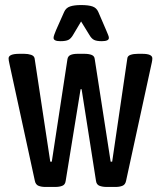

<svg xmlns="http://www.w3.org/2000/svg" viewBox="-20 -738 637 760"><path d="M159 2Q144 2 132.5 -2.5Q121 -7 118 -22L17 -487Q14 -500 14 -507Q14 -525 57 -525H76Q91 -525 103 -521Q115 -517 117 -507L179 -98H185L247 -504Q249 -516 259.5 -520.5Q270 -525 287 -525H314Q332 -525 343 -520.5Q354 -516 355 -504L418 -98H424L484 -507Q485 -517 497 -521Q509 -525 526 -525H543Q583 -525 583 -507Q583 -503 582.5 -499.5Q582 -496 581 -491L479 -22Q476 -7 464.5 -2.5Q453 2 438 2H402Q386 2 374 -2.5Q362 -7 360 -22L303 -385H299L240 -22Q238 -7 226.5 -2.5Q215 2 199 2ZM219 -575Q192 -575 192 -588Q192 -593 195 -601Q198 -609 202 -619L234 -691Q241 -707 257.5 -712.5Q274 -718 301 -718Q330 -718 346 -712.5Q362 -707 369 -691L400 -619Q404 -609 407.5 -601Q411 -593 411 -588Q411 -575 383 -575Q363 -575 352.5 -580Q342 -585 333 -601L301 -653L270 -601Q261 -585 250.5 -580Q240 -575 219 -575Z"/></svg>

Font: Asap Condensed Medium
Style: Regular
Weight: 500
Width: 3
Designer: Pablo Cosgaya
Foundry: Omnibus-Type
Version: Version 3.001; ttfautohint (v1.8.4.7-5d5b)